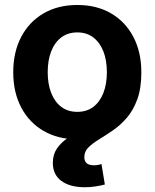

<svg xmlns="http://www.w3.org/2000/svg" viewBox="-20 -559 633 786"><path d="M296.4 11.2Q217.3 11.2 158.2 -23.2Q99.1 -57.6 66.7 -119.4Q34.2 -181.2 34.2 -263.2Q34.2 -345.7 66.7 -407.7Q99.1 -469.7 158.2 -504.2Q217.3 -538.6 296.4 -538.6Q376 -538.6 434.8 -504.2Q493.7 -469.7 526.1 -407.7Q558.6 -345.7 558.6 -263.2Q558.6 -181.2 526.1 -119.4Q493.7 -57.6 434.8 -23.2Q376 11.2 296.4 11.2ZM296.4 -101.1Q335 -101.1 361.8 -121.3Q388.7 -141.6 403.1 -178.2Q417.5 -214.8 417.5 -263.2Q417.5 -312.5 403.1 -348.9Q388.7 -385.3 361.8 -405.8Q335 -426.3 296.4 -426.3Q258.3 -426.3 231.2 -406Q204.1 -385.7 189.7 -349.1Q175.3 -312.5 175.3 -263.2Q175.3 -214.8 189.7 -178.2Q204.1 -141.6 231.2 -121.3Q258.3 -101.1 296.4 -101.1ZM327.6 207.5Q266.1 207.5 231.2 181.6Q196.3 155.8 196.3 107.9Q196.3 73.7 212.9 49.3Q229.5 24.9 257.1 6.1Q284.7 -12.7 317.4 -30Q350.1 -47.4 382.8 -66.9Q415.5 -86.4 443.1 -112.5Q470.7 -138.7 487.3 -175.3Q503.9 -211.9 503.9 -263.2H558.6Q558.6 -196.8 541.7 -151.4Q524.9 -106 498.3 -75.7Q471.7 -45.4 441.7 -24.9Q411.6 -4.4 385.3 11.7Q358.9 27.8 342 44.4Q325.2 61 325.2 84.5Q325.2 100.6 334.7 109.1Q344.2 117.7 365.7 117.7Q373.5 117.7 381.1 116.2Q388.7 114.7 395.5 112.8L409.2 196.3Q393.1 200.7 371.3 204.1Q349.6 207.5 327.6 207.5Z"/></svg>

Font: Inter Cardless Tabular Bold
Style: Bold
Weight: 700
Designer: Rasmus Andersson
Foundry: rsms
Version: Version 4.000;git-4fc901f